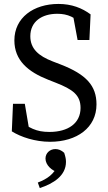

<svg xmlns="http://www.w3.org/2000/svg" viewBox="-20 -705 550 975"><path d="M234 15C371 15 470 -57 470 -175C470 -269 419 -327 287 -378L248 -393C175 -421 134 -458 134 -521C134 -596 193 -635 271 -635C324 -635 361 -618 410 -570V-620L346 -653L374 -502H434L440 -632C397 -664 344 -685 277 -685C150 -685 53 -615 53 -500C53 -398 123 -340 225 -300L263 -285C350 -251 389 -222 389 -157C389 -79 326 -35 231 -35C163 -35 129 -55 67 -100V-52L132 -24L106 -178H46L40 -38C86 -9 159 15 234 15ZM315 117C315 104 313 92 306 71C292 58 277 52 261 52C234 52 211 72 211 100C211 133 243 163 280 172L276 132C252 181 221 203 172 222L182 250C252 227 315 187 315 117Z"/></svg>

Font: Source Serif Variable
Style: Regular
Weight: 389
Designer: Frank Grießhammer
Foundry: Adobe Systems Incorporated
Version: Version 3.001;hotconv 1.0.111;makeotfexe 2.5.65597